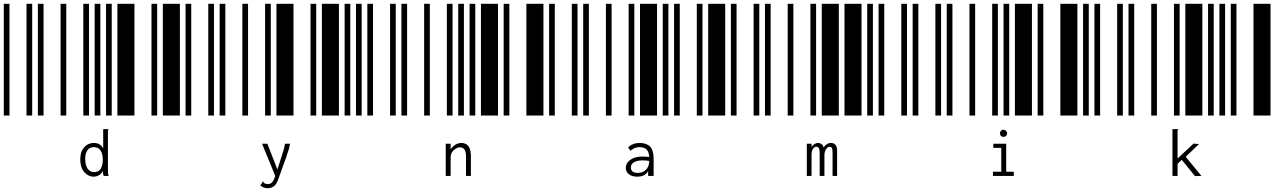

<svg xmlns="http://www.w3.org/2000/svg" viewBox="-20 -610 6760 1014"><path d="M0 0V-590H30V0ZM120 0V-590H150V0ZM180 0V-590H210V0ZM300 0V-590H330V0ZM420 0V-590H450V0ZM480 0V-590H510V0ZM540 0V-590H570V0ZM600 0V-590H690V0ZM780 0V-590H810V0ZM840 0V-590H930V0ZM474 323Q456 323 440 312Q424 302 414 282Q404 261 404 232Q404 203 414 183Q425 164 441 154Q457 145 475 145Q493 145 505 152Q518 160 525 174V72H553V74Q551 77 550 79Q550 82 550 88V293Q550 302 551 307Q551 313 554 319H528Q525 313 524 307Q524 302 524 293Q516 307 503 315Q490 323 474 323ZM478 299Q501 299 512 281Q523 263 523 233Q523 203 511 185Q499 167 476 167Q454 167 442 183Q430 200 430 228Q430 261 442 280Q455 299 478 299Z M960 0V-590H990V0ZM1080 0V-590H1110V0ZM1140 0V-590H1170V0ZM1260 0V-590H1290V0ZM1380 0V-590H1410V0ZM1440 0V-590H1530V0ZM1620 0V-590H1650V0ZM1680 0V-590H1770V0ZM1800 0V-590H1830V0ZM1860 0V-590H1890V0ZM1512 149Q1509 164 1505 179Q1500 194 1492 219L1449 338Q1441 362 1427 373Q1413 384 1394 384Q1370 384 1355 369L1367 351L1369 348L1371 349Q1372 353 1374 355Q1376 358 1381 360Q1388 362 1396 362Q1409 362 1418 352Q1426 342 1434 320L1364 149H1392L1445 285L1467 217Q1475 191 1479 178Q1483 164 1485 149Z M1920 0V-590H1950V0ZM2040 0V-590H2070V0ZM2100 0V-590H2130V0ZM2220 0V-590H2250V0ZM2340 0V-590H2370V0ZM2400 0V-590H2430V0ZM2460 0V-590H2490V0ZM2520 0V-590H2610V0ZM2640 0V-590H2670V0ZM2760 0V-590H2850V0ZM2334 149H2360V179Q2370 164 2385 154Q2400 145 2417 145Q2440 145 2454 162Q2467 180 2467 216V319H2441V217Q2441 191 2433 180Q2424 168 2410 168Q2398 168 2387 175Q2375 182 2367 194Q2360 206 2360 221V319H2334Z M2880 0V-590H2910V0ZM3000 0V-590H3030V0ZM3060 0V-590H3090V0ZM3180 0V-590H3210V0ZM3300 0V-590H3330V0ZM3360 0V-590H3450V0ZM3480 0V-590H3510V0ZM3540 0V-590H3570V0ZM3660 0V-590H3690V0ZM3720 0V-590H3810V0ZM3358 145Q3394 145 3413 164Q3432 183 3432 229V319H3403V293Q3388 323 3345 323Q3317 323 3301 310Q3285 297 3285 276Q3285 258 3297 245Q3308 232 3328 224Q3347 217 3371 217Q3392 217 3409 219Q3407 191 3394 179Q3381 167 3356 167Q3343 167 3332 172Q3320 177 3310 186L3297 169Q3321 145 3358 145ZM3348 303Q3376 303 3392 286Q3408 270 3409 240Q3392 237 3373 237Q3345 237 3328 247Q3312 256 3312 275Q3312 303 3348 303Z M3840 0V-590H3870V0ZM3960 0V-590H3990V0ZM4020 0V-590H4050V0ZM4140 0V-590H4170V0ZM4260 0V-590H4290V0ZM4320 0V-590H4410V0ZM4440 0V-590H4530V0ZM4560 0V-590H4590V0ZM4620 0V-590H4650V0ZM4740 0V-590H4770V0ZM4241 149H4266V166Q4272 157 4281 151Q4290 145 4300 145Q4311 145 4320 152Q4328 159 4330 170Q4335 159 4346 152Q4356 145 4369 145Q4385 145 4394 157Q4402 169 4401 189V319H4377V199Q4377 177 4373 171Q4369 165 4361 165Q4354 165 4348 171Q4342 177 4338 187Q4334 197 4334 207V319H4309V201Q4309 180 4305 173Q4301 165 4290 165Q4285 165 4279 170Q4273 175 4269 185Q4266 194 4266 206V319H4241Z M4800 0V-590H4830V0ZM4920 0V-590H4950V0ZM4980 0V-590H5010V0ZM5100 0V-590H5130V0ZM5220 0V-590H5250V0ZM5280 0V-590H5310V0ZM5340 0V-590H5430V0ZM5460 0V-590H5490V0ZM5580 0V-590H5670V0ZM5700 0V-590H5730V0ZM5224 297H5268V171H5226V149H5294V297H5334V319H5224ZM5280 113Q5272 113 5266 108Q5261 102 5261 94Q5261 86 5266 81Q5271 75 5280 75Q5287 75 5293 81Q5299 87 5299 94Q5299 102 5293 108Q5287 113 5280 113Z M5760 0V-590H5790V0ZM5880 0V-590H5910V0ZM5940 0V-590H5970V0ZM6060 0V-590H6090V0ZM6180 0V-590H6210V0ZM6240 0V-590H6330V0ZM6360 0V-590H6390V0ZM6420 0V-590H6450V0ZM6480 0V-590H6510V0ZM6600 0V-590H6690V0ZM6221 234 6199 255V319H6172V72H6202V74Q6200 77 6199 79Q6199 82 6199 88V227L6284 148Q6293 150 6304 150H6313L6242 218L6325 319L6291 320Z"/></svg>

Font: Libre Barcode 39 Extended Text
Style: Regular
Weight: 400
Version: Version 1.005; ttfautohint (v1.8.3)